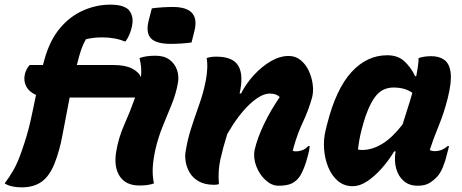

<svg xmlns="http://www.w3.org/2000/svg" viewBox="-21 -790 1991 827"><path d="M214 -86Q192 -31 158 -7Q124 17 72 17Q26 17 -1 0Q19 -26 37 -57.5Q55 -89 72 -138Q97 -209 109.5 -265Q122 -321 134 -381Q103 -395 91 -420Q79 -445 87 -474Q94 -497 107 -510H164Q168 -524 172 -539Q195 -619 238.5 -670Q282 -721 338.5 -745.5Q395 -770 454 -770Q489 -770 509.5 -762Q530 -754 537 -743Q546 -730 549 -714.5Q552 -699 547 -675Q539 -638 520 -612H514Q497 -620 471.5 -624.5Q446 -629 421 -629Q400 -629 383 -627Q366 -625 349 -621Q337 -600 328.5 -575.5Q320 -551 310 -510H467Q519 -510 548.5 -494.5Q578 -479 586 -457Q591 -496 580 -540Q594 -545 610.5 -547.5Q627 -550 649 -550Q686 -550 709 -533Q732 -516 741.5 -488.5Q751 -461 745 -431Q737 -386 718.5 -340.5Q700 -295 680.5 -247.5Q661 -200 649 -149Q639 -104 637 -69Q635 -34 642 0Q618 9 580 9Q521 9 495 -30.5Q469 -70 479 -134Q489 -196 514 -252Q539 -308 561 -370H279Q260 -274 248 -208Q236 -142 214 -86ZM633 -754Q655 -757 679.5 -758.5Q704 -760 723 -760Q841 -760 817 -659L804 -607Q782 -604 758.5 -602.5Q735 -601 715 -601Q651 -601 628.5 -625.5Q606 -650 620 -704Z M869 -540Q887 -546 911 -546Q982 -546 1005.5 -506.5Q1029 -467 1011 -387H1017Q1039 -430 1072.5 -466.5Q1106 -503 1145 -526Q1184 -549 1223 -549Q1252 -549 1274 -531Q1296 -513 1309 -485Q1322 -457 1326 -426Q1330 -395 1323 -369Q1307 -313 1284 -264.5Q1261 -216 1245 -160Q1244 -156 1242.5 -150.5Q1241 -145 1240 -140Q1244 -139 1247.5 -138.5Q1251 -138 1255 -138Q1266 -138 1279.5 -142.5Q1293 -147 1307 -161H1313Q1312 -144 1305 -119Q1297 -88 1288.5 -67Q1280 -46 1272 -33Q1258 -11 1237 -0.5Q1216 10 1178 10Q1149 10 1122.5 -14.5Q1096 -39 1082.5 -75Q1069 -111 1076 -145Q1087 -194 1115.5 -254Q1144 -314 1184 -372Q1169 -387 1141 -387Q1104 -387 1055 -341.5Q1006 -296 958 -213Q940 -156 928.5 -104.5Q917 -53 922 3Q913 6 902 6Q861 6 835 -9Q809 -24 796 -46.5Q783 -69 779 -92.5Q775 -116 778 -134Q786 -187 802.5 -238Q819 -289 837 -339.5Q855 -390 865 -441Q870 -466 871.5 -492.5Q873 -519 869 -540Z M1647 -552Q1694 -552 1722.5 -524.5Q1751 -497 1767 -462H1772Q1776 -482 1779 -503Q1782 -524 1782 -540Q1806 -548 1837 -548Q1871 -548 1893 -532Q1915 -516 1920 -477Q1925 -438 1908 -369Q1892 -305 1869 -249Q1846 -193 1830 -144Q1839 -139 1853 -139Q1866 -139 1879 -143.5Q1892 -148 1907 -161H1913Q1912 -154 1909.5 -146Q1907 -138 1905 -129Q1898 -98 1887 -71Q1876 -44 1862 -29Q1844 -10 1825.5 0Q1807 10 1778 10Q1742 10 1718.5 -10Q1695 -30 1685.5 -64Q1676 -98 1683 -138H1677Q1652 -97 1621.5 -63Q1591 -29 1559.5 -8.5Q1528 12 1499 12Q1461 12 1434.5 -10.5Q1408 -33 1393 -69.5Q1378 -106 1375 -147.5Q1372 -189 1381 -227L1388 -255Q1426 -406 1492.5 -479Q1559 -552 1647 -552ZM1521 -146Q1526 -145 1530.5 -144.5Q1535 -144 1539 -144Q1582 -144 1625.5 -170.5Q1669 -197 1713 -254Q1723 -287 1734 -320.5Q1745 -354 1755 -390Q1724 -413 1674 -413Q1623 -413 1593 -370.5Q1563 -328 1543 -255L1538 -237Q1531 -211 1527 -188Q1523 -165 1521 -146Z"/></svg>

Font: Recursive Sn Csl St XBd
Style: Italic
Weight: 800
Italic angle: -15°
Version: Version 1.079;hotconv 1.0.112;makeotfexe 2.5.65598; ttfautoh